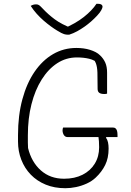

<svg xmlns="http://www.w3.org/2000/svg" viewBox="-20 -973 690 1013"><path d="M313 -300H577Q585 -300 590 -295.5Q595 -291 597.5 -282.5Q600 -274 600 -260V-250H335Q329 -250 324.5 -253Q320 -256 317 -260.5Q314 -265 312 -271.5Q310 -278 310 -285Q310 -290 311 -294Q312 -298 313 -300ZM383 -720Q403 -720 421 -717.5Q439 -715 455 -710Q471 -705 484.5 -698Q498 -691 508 -681Q526 -664 535.5 -642.5Q545 -621 545 -590Q545 -572 545 -553.5Q545 -535 545 -516.5Q545 -498 545 -479Q542 -478 538.5 -477.5Q535 -477 531 -477Q512 -477 503.5 -483.5Q495 -490 495 -504Q495 -559 494 -590Q493 -621 485.5 -640Q478 -659 458 -678L505 -634Q480 -656 450.5 -663Q421 -670 386 -670Q329 -670 282 -639.5Q235 -609 200 -553.5Q165 -498 146 -423Q127 -348 127 -259V-250Q127 -234 127 -221Q127 -208 128 -192Q146 -118 195.5 -74Q245 -30 318 -30Q374 -30 415.5 -51Q457 -72 480 -109.5Q503 -147 503 -196Q503 -213 502 -227.5Q501 -242 499 -255Q497 -268 494 -279H556L539 -246Q547 -236 550 -221.5Q553 -207 553 -189Q553 -139 535 -102.5Q517 -66 485 -36Q465 -17 437.5 -4.5Q410 8 381 14Q352 20 325 20Q267 20 221 1Q175 -18 142.5 -51.5Q110 -85 92.5 -130Q75 -175 75 -226V-260Q75 -364 98 -449Q121 -534 162.5 -594.5Q204 -655 260 -687.5Q316 -720 383 -720ZM345 -790Q343 -790 341.5 -790Q340 -790 338.5 -790Q337 -790 336 -790Q329 -790 318 -793Q307 -796 281 -812Q266 -821 247.5 -834.5Q229 -848 210 -864.5Q191 -881 173.5 -900.5Q156 -920 142 -942Q149 -946 155.5 -948Q162 -950 171 -950Q180 -950 186.5 -945.5Q193 -941 206 -927Q234 -897 269 -871Q304 -845 363 -822L305 -833Q321 -833 337.5 -833Q354 -833 371 -833L313 -821Q379 -849 422.5 -883.5Q466 -918 489 -953H495Q505 -953 510.5 -951Q516 -949 518.5 -945.5Q521 -942 521 -937Q521 -932 514.5 -919.5Q508 -907 492 -890Q477 -874 460.5 -859.5Q444 -845 425.5 -832Q407 -819 387 -808Q367 -797 345 -790Z"/></svg>

Font: Recursive Casual Light
Style: Regular
Weight: 300
Version: Version 1.047